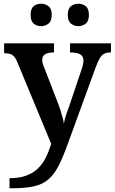

<svg xmlns="http://www.w3.org/2000/svg" viewBox="-20 -768 614 1028"><path d="M31 186Q83 186 120 172.5Q157 159 182.5 134.5Q208 110 225 76Q242 42 254 2L72 -437Q64 -456 54.5 -466Q45 -476 33 -479.5Q21 -483 5 -483H2V-536H269V-487H266Q238 -487 222 -478Q206 -469 206 -446Q206 -438 209 -427.5Q212 -417 216 -408L286 -227Q296 -202 303 -180Q310 -158 315 -139.5Q320 -121 322 -106Q326 -130 335.5 -158Q345 -186 351 -201L417 -397Q421 -408 424 -421.5Q427 -435 427 -444Q427 -467 409.5 -477Q392 -487 359 -487H355V-536H574V-487H570Q552 -487 538.5 -480.5Q525 -474 515 -457.5Q505 -441 494 -412L343 2Q317 75 293 121Q269 167 238.5 193Q208 219 162 229.5Q116 240 45 240H31ZM400 -628Q377 -628 360 -641.5Q343 -655 343 -688Q343 -722 360 -735Q377 -748 400 -748Q422 -748 439 -735Q456 -722 456 -688Q456 -655 439 -641.5Q422 -628 400 -628ZM200 -628Q177 -628 160.5 -641.5Q144 -655 144 -688Q144 -722 160.5 -735Q177 -748 200 -748Q222 -748 239.5 -735Q257 -722 257 -688Q257 -655 239.5 -641.5Q222 -628 200 -628Z"/></svg>

Font: Noto Serif Gujarati SemiBold
Style: Regular
Weight: 600
Version: Version 2.102